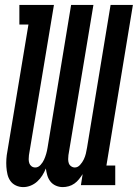

<svg xmlns="http://www.w3.org/2000/svg" viewBox="-20 -755 562 783"><path d="M75 8Q59 8 45 1.5Q31 -5 22.5 -17Q14 -29 10.5 -44Q7 -59 6 -74.5Q5 -90 6 -106Q7 -122 10 -137L96 -655H59V-735H200L98 -122Q97 -114 97 -105.5Q97 -97 99.5 -89.5Q102 -82 108.5 -77Q115 -72 124 -72Q136 -72 145.5 -82.5Q155 -93 160 -104.5Q165 -116 168.5 -128Q172 -140 174 -153L270 -735H361L259 -122Q258 -114 258 -105.5Q258 -97 260.5 -89.5Q263 -82 270 -77Q277 -72 285 -72Q297 -72 306.5 -82.5Q316 -93 321.5 -104.5Q327 -116 330 -128Q333 -140 335 -153L431 -735H522L414 -80H450V0H310L317 -45Q310 -34 302 -24Q294 -14 283.5 -6.5Q273 1 260.5 4.5Q248 8 236 8Q236 8 236 8Q236 8 236 8Q221 8 207.5 2Q194 -4 185.5 -15Q177 -26 173 -39.5Q169 -53 167 -68Q161 -53 152.5 -39.5Q144 -26 132 -15Q120 -4 105 2Q90 8 75 8Q75 8 75 8Q75 8 75 8Z"/></svg>

Font: Iosevka Slab Medium
Style: Italic
Weight: 500
Italic angle: -9°
Monospace: yes
Designer: Belleve Invis
Foundry: Belleve Invis
Version: Version 11.1.0; ttfautohint (v1.8.3)